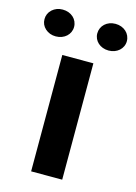

<svg xmlns="http://www.w3.org/2000/svg" viewBox="-162 -782 597 842"><g transform="rotate(15 136.0 -360.5)"><path d="M65.4 -528.3V0H206.5V-528.3ZM-50.8 -660.2C-50.8 -643.1 -44.4 -628.9 -31.7 -617.2C-18.6 -605.5 -2.9 -599.6 16.1 -599.6C55.2 -599.6 83.5 -626.5 83.5 -660.2C83.5 -694.8 55.2 -721.2 16.1 -721.2C-2.9 -721.2 -18.6 -715.3 -31.7 -703.6C-44.4 -691.9 -50.8 -677.2 -50.8 -660.2ZM189 -659.7C189 -626 217.3 -599.6 255.9 -599.6C294.4 -599.6 323.2 -626 323.2 -659.7C323.2 -694.3 294.4 -720.7 255.9 -720.7C217.3 -720.7 189 -694.3 189 -659.7Z"/></g></svg>

Font: Vazirmatn
Style: Bold
Weight: 700
Designer: Saber Rastikerdar
Foundry: Saber Rastikerdar
Version: Version 33.003